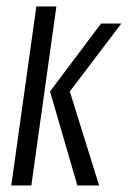

<svg xmlns="http://www.w3.org/2000/svg" viewBox="-20 -567 391 587"><path d="M216.5 0 132.9 -287.4 288.9 -495H351L193.4 -287.3L283 0ZM14.5 0 91.1 -547.2H152.4L75.8 0Z"/></svg>

Font: Alumni Sans SC Thin
Style: Italic
Weight: 100
Italic angle: -8°
Designer: Robert E. Leuschke
Foundry: Robert E. Leuschke
Version: Version 1.016